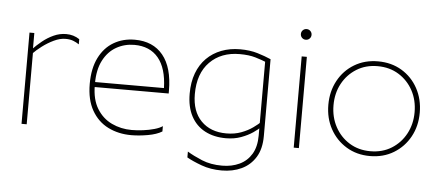

<svg xmlns="http://www.w3.org/2000/svg" viewBox="-54 -816 2547 1111"><g transform="rotate(5 1219.0 -261.0)"><path d="M89 -530H117V-438L119 -424V0H89ZM302 -540Q345 -540 379 -517V-487Q363 -498 344.5 -505Q326 -512 300 -512Q268 -512 232.5 -495Q197 -478 166 -454.5Q135 -431 115 -410L112 -436Q135 -460 164.5 -484Q194 -508 229 -524Q264 -540 302 -540Z M492 -270V-259Q492 -177 524.5 -124Q557 -71 610.5 -45.5Q664 -20 727 -20Q759 -20 793.5 -24.5Q828 -29 858 -37.5Q888 -46 905 -58V-27Q874 -8 823 1Q772 10 727 10Q652 10 592 -20Q532 -50 497 -111.5Q462 -173 462 -265Q462 -355 493 -417Q524 -479 578 -510.5Q632 -542 700 -542Q806 -542 864 -471Q922 -400 922 -265V-249H479V-278H892Q889 -393 839.5 -452.5Q790 -512 700 -512Q643 -512 595.5 -485Q548 -458 520 -404Q492 -350 492 -270Z M1492 -52Q1492 23 1462 71.5Q1432 120 1381 144Q1330 168 1266 168Q1201 168 1148 148.5Q1095 129 1062 110V76Q1098 98 1148.5 119Q1199 140 1266 140Q1322 140 1366.5 119Q1411 98 1436.5 55.5Q1462 13 1462 -52V-498L1472 -477Q1440 -490 1403 -501Q1366 -512 1312 -512Q1204 -512 1138.5 -445.5Q1073 -379 1073 -259Q1073 -159 1127.5 -103.5Q1182 -48 1274 -48Q1322 -48 1360.5 -62.5Q1399 -77 1427.5 -97.5Q1456 -118 1472 -134V-103Q1458 -88 1429.5 -68.5Q1401 -49 1361.5 -34.5Q1322 -20 1274 -20Q1204 -20 1152 -47.5Q1100 -75 1071.5 -128.5Q1043 -182 1043 -259Q1043 -326 1062.5 -378Q1082 -430 1118 -466Q1154 -502 1203.5 -521Q1253 -540 1312 -540Q1369 -540 1413.5 -526.5Q1458 -513 1492 -498Z M1670 -530H1700V0H1670ZM1685 -628Q1672 -628 1663 -637Q1654 -646 1654 -659Q1654 -672 1663 -681Q1672 -690 1685 -690Q1698 -690 1707 -681Q1716 -672 1716 -659Q1716 -646 1707 -637Q1698 -628 1685 -628Z M2113 10Q2191 10 2251 -26.5Q2311 -63 2345 -125Q2379 -187 2379 -265Q2379 -343 2345 -405.5Q2311 -468 2251 -504Q2191 -540 2113 -540Q2036 -540 1976 -504Q1916 -468 1882 -405.5Q1848 -343 1848 -265Q1848 -187 1882 -125Q1916 -63 1976 -26.5Q2036 10 2113 10ZM2113 -18Q2044 -18 1991 -51Q1938 -84 1908 -140Q1878 -196 1878 -265Q1878 -335 1908 -390.5Q1938 -446 1991 -479Q2044 -512 2113 -512Q2183 -512 2236 -479Q2289 -446 2319 -390.5Q2349 -335 2349 -265Q2349 -196 2319 -140Q2289 -84 2236 -51Q2183 -18 2113 -18Z"/></g></svg>

Font: Roundo Variable
Style: Regular
Weight: 200
Designer: Shiva Nallaperumal
Foundry: Indian Type Foundry
Version: Version 2.000